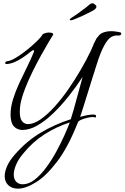

<svg xmlns="http://www.w3.org/2000/svg" viewBox="-20 -755 743 1145"><path d="M87 370Q51 370 29.5 349.5Q8 329 8 295Q8 269 22.5 235.5Q37 202 70 165Q138 87 221.5 37Q305 -13 402 -44Q408 -61 419 -100Q430 -139 444 -191Q458 -243 473 -297Q434 -237 389 -180.5Q344 -124 296.5 -78.5Q249 -33 202.5 -6.5Q156 20 114 20Q89 20 69.5 5Q50 -10 45 -45Q44 -52 43.5 -58.5Q43 -65 43 -72Q43 -116 58 -164Q73 -212 95.5 -260.5Q118 -309 141.5 -356Q165 -403 181 -443Q183 -446 183 -448.5Q183 -451 183 -452Q183 -456 180 -456Q174 -456 158 -443Q124 -415 88 -395Q52 -375 21 -373H20Q11 -373 11 -379Q11 -388 24 -390Q41 -392 65.5 -405.5Q90 -419 117 -439Q144 -459 168.5 -480.5Q193 -502 210.5 -520Q228 -538 233 -548Q235 -553 247.5 -557Q260 -561 272 -561Q283 -561 291 -558Q299 -555 297 -548Q290 -537 270.5 -504.5Q251 -472 225.5 -426Q200 -380 174.5 -328.5Q149 -277 129.5 -226.5Q110 -176 102 -135Q100 -122 99 -110.5Q98 -99 98 -88Q98 -48 112 -31.5Q126 -15 147 -15Q181 -15 221 -42.5Q261 -70 303.5 -116.5Q346 -163 386 -220.5Q426 -278 461.5 -339Q497 -400 523 -455Q531 -472 536.5 -486.5Q542 -501 549 -513Q553 -521 556 -526.5Q559 -532 563 -534Q575 -554 597 -561.5Q619 -569 641 -569Q660 -569 673.5 -566.5Q687 -564 693 -563Q703 -562 703 -554Q703 -550 699 -546.5Q695 -543 688 -543Q649 -547 624.5 -518Q600 -489 578 -432Q570 -413 557.5 -373.5Q545 -334 530 -286.5Q515 -239 500.5 -192Q486 -145 474.5 -109Q463 -73 458 -58Q508 -72 535 -72Q546 -72 550 -69Q553 -66 553 -62Q553 -58 551 -55.5Q549 -53 545 -55Q541 -57 533 -57Q520 -57 500.5 -52.5Q481 -48 464.5 -41Q448 -34 444 -24Q387 121 321.5 207.5Q256 294 194.5 332Q133 370 87 370ZM115 344Q152 344 188 315.5Q224 287 257 242Q290 197 317.5 146Q345 95 365.5 49Q386 3 396 -25Q314 2 244 47Q174 92 119 160Q88 197 75 229.5Q62 262 62 286Q62 313 76.5 328.5Q91 344 115 344ZM404 -634Q396 -634 396 -638Q396 -643 411 -652Q421 -658 442.5 -673Q464 -688 491 -709Q505 -721 514 -728Q523 -735 527 -735Q530 -735 534.5 -735Q539 -735 544 -730Q555 -722 555 -716Q555 -712 553 -708.5Q551 -705 548 -701Q541 -695 520 -684Q499 -673 474 -661.5Q449 -650 429 -642Q409 -634 404 -634Z"/></svg>

Font: Allura
Style: Regular
Weight: 400
Designer: Robert E. Leuschke
Foundry: Robert E. Leuschke
Version: Version 1.110